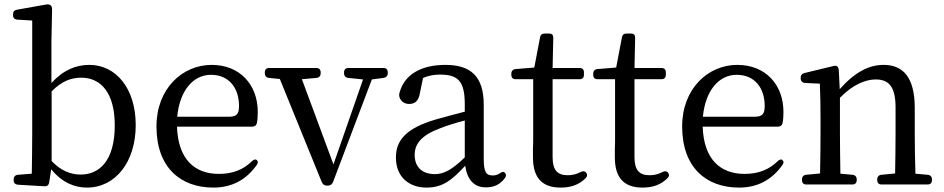

<svg xmlns="http://www.w3.org/2000/svg" viewBox="-20 -829 4276 870"><path d="M124 -42 61 -37C49 -36 42 -28 42 -16V-12C42 0 49 7 61 8L181 15C193 16 201 10 203 -3L212 -62C262 -1 318 21 374 21C503 21 595 -95 595 -262C595 -429 505 -535 385 -535C326 -535 268 -513 213 -453V-640L216 -785C216 -796 214 -802 208 -806C203 -809 196 -810 186 -808L57 -785C45 -783 39 -776 39 -764V-760C39 -748 46 -741 58 -740L126 -736V-228C126 -176 125 -98 124 -42ZM214 -99V-415C262 -464 306 -477 348 -477C439 -477 500 -406 500 -261C500 -100 430 -38 345 -38C298 -38 255 -57 214 -99Z M947 21C1032 21 1096 -15 1143 -81C1150 -91 1150 -98 1143 -104C1137 -109 1129 -106 1120 -97C1083 -61 1035 -41 972 -41C862 -41 787 -107 782 -255H1122C1133 -255 1142 -260 1144 -272C1147 -286 1148 -303 1148 -322C1148 -444 1068 -535 939 -535C807 -535 689 -428 689 -256C689 -69 799 21 947 21ZM783 -300C794 -418 855 -490 936 -490C1018 -490 1063 -430 1063 -349C1063 -314 1054 -300 1017 -300Z M1413 -521H1200C1187 -521 1180 -514 1180 -501V-497C1180 -485 1187 -477 1199 -476L1248 -471L1438 -4C1442 6 1450 12 1461 12H1466C1477 12 1485 6 1489 -4L1665 -469L1718 -476C1730 -478 1737 -485 1737 -497V-501C1737 -514 1730 -521 1717 -521H1559C1546 -521 1539 -514 1539 -501V-497C1539 -485 1546 -477 1558 -476L1625 -469L1491 -84L1348 -470L1414 -476C1426 -477 1433 -485 1433 -497V-501C1433 -514 1426 -521 1413 -521Z M1912 21C1985 21 2026 -11 2088 -78C2097 -15 2128 20 2181 20C2217 20 2244 9 2267 -21C2275 -31 2274 -40 2268 -46C2261 -53 2254 -50 2244 -43C2234 -37 2225 -34 2213 -34C2183 -34 2172 -49 2172 -109V-354C2172 -482 2114 -535 1998 -535C1888 -535 1813 -491 1791 -411C1788 -402 1788 -396 1791 -386C1799 -367 1815 -358 1834 -358C1858 -358 1877 -369 1883 -409L1897 -476C1921 -486 1947 -491 1973 -491C2054 -491 2086 -463 2086 -357V-323C2044 -312 1998 -300 1956 -288C1823 -249 1774 -196 1774 -115C1774 -26 1835 21 1912 21ZM1859 -127C1859 -177 1889 -216 1975 -248C2005 -260 2044 -272 2086 -283V-116C2028 -59 1990 -40 1951 -40C1894 -40 1859 -71 1859 -127Z M2520 21C2568 21 2604 8 2634 -22C2642 -30 2642 -39 2636 -47C2630 -54 2621 -55 2610 -49C2592 -40 2575 -35 2552 -35C2506 -35 2484 -58 2484 -117V-470H2606C2619 -470 2626 -477 2626 -490V-501C2626 -514 2619 -521 2606 -521H2484L2487 -657C2487 -671 2481 -677 2468 -677H2448C2436 -677 2429 -671 2427 -659L2401 -523L2316 -516C2304 -515 2297 -507 2297 -495V-490C2297 -477 2304 -470 2317 -470H2396V-204C2396 -186 2396 -171 2395 -157V-116C2395 -23 2437 21 2520 21Z M2891 21C2939 21 2975 8 3005 -22C3013 -30 3013 -39 3007 -47C3001 -54 2992 -55 2981 -49C2963 -40 2946 -35 2923 -35C2877 -35 2855 -58 2855 -117V-470H2977C2990 -470 2997 -477 2997 -490V-501C2997 -514 2990 -521 2977 -521H2855L2858 -657C2858 -671 2852 -677 2839 -677H2819C2807 -677 2800 -671 2798 -659L2772 -523L2687 -516C2675 -515 2668 -507 2668 -495V-490C2668 -477 2675 -470 2688 -470H2767V-204C2767 -186 2767 -171 2766 -157V-116C2766 -23 2808 21 2891 21Z M3329 21C3414 21 3478 -15 3525 -81C3532 -91 3532 -98 3525 -104C3519 -109 3511 -106 3502 -97C3465 -61 3417 -41 3354 -41C3244 -41 3169 -107 3164 -255H3504C3515 -255 3524 -260 3526 -272C3529 -286 3530 -303 3530 -322C3530 -444 3450 -535 3321 -535C3189 -535 3071 -428 3071 -256C3071 -69 3181 21 3329 21ZM3165 -300C3176 -418 3237 -490 3318 -490C3400 -490 3445 -430 3445 -349C3445 -314 3436 -300 3399 -300Z M3614 -16V-13C3614 0 3621 7 3634 7H3842C3855 7 3862 0 3862 -13V-16C3862 -28 3855 -36 3843 -37L3788 -42C3787 -98 3786 -176 3786 -228V-386C3847 -449 3906 -469 3948 -469C4007 -469 4038 -437 4038 -342V-228C4038 -175 4037 -98 4036 -43L3974 -37C3962 -36 3955 -28 3955 -16V-13C3955 0 3962 7 3975 7H4183C4196 7 4203 0 4203 -13V-16C4203 -28 4196 -36 4184 -37L4128 -42C4126 -97 4125 -175 4125 -228V-340C4125 -481 4070 -535 3984 -535C3920 -535 3856 -505 3785 -425L3781 -508C3780 -519 3778 -524 3774 -528C3770 -531 3764 -532 3753 -529L3625 -498C3614 -495 3608 -488 3608 -476V-474C3608 -462 3616 -454 3628 -453L3695 -450C3697 -402 3698 -353 3698 -287V-228C3698 -177 3697 -98 3696 -43L3633 -37C3621 -36 3614 -28 3614 -16Z"/></svg>

Font: 寒蝉锦书宋 Text
Style: Regular
Weight: 400
Designer: 寒蝉锦书宋{Warren} 思源宋体{Ryoko NISHIZUKA 西塚涼子 (kana & ideographs); Frank Grießhammer (Latin, Greek & Cyrillic); Wenlong ZHANG 
Foundry: Adobe & ChillType
Version: Version 2.000;Glyphs 3.1.1 (3135)